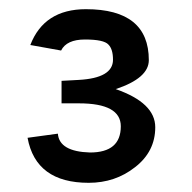

<svg xmlns="http://www.w3.org/2000/svg" viewBox="-20 -759 419 418"><path d="M243 -484Q243 -427 176 -427Q109 -429 106 -468L40 -459Q58 -361 173 -361Q231 -361 274 -395Q318 -429 318 -482Q318 -535 232 -565Q304 -589 304 -628Q304 -739 167 -739Q76 -739 46 -661L113 -649Q125 -673 165 -673Q206 -673 216 -662Q226 -652 226 -629Q226 -589 151 -585L114 -583V-534H152Q243 -534 243 -484Z"/></svg>

Font: Sawarabi Gothic
Style: Regular
Weight: 400
Designer: mshio (mshio@users.sourceforge.jp)
Version: Version 20141215